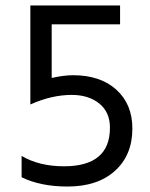

<svg xmlns="http://www.w3.org/2000/svg" viewBox="-20 -674 549 702"><path d="M464 -204Q464 -107 400.5 -49.5Q337 8 227 8Q128 8 59 -26V-104Q123 -66 214 -66Q382 -66 382 -207Q382 -264 343 -295.5Q304 -327 242 -327Q169 -327 91 -292V-654H419V-585H169V-389Q214 -399 247 -399Q347 -399 405.5 -346Q464 -293 464 -204Z"/></svg>

Font: Hind Guntur
Style: Regular
Weight: 400
Designer: Manushi Parikh, Hitesh Malaviya
Foundry: Indian Type Foundry
Version: Version 1.002;PS 1.0;hotconv 1.0.86;makeotf.lib2.5.63406; tt